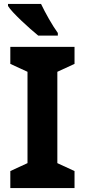

<svg xmlns="http://www.w3.org/2000/svg" viewBox="-20 -951 429 971"><path d="M356.9 0H32.2V-85.9L119.1 -126V-587.9L32.2 -627.9V-713.9H356.9V-627.9L270 -587.9V-126L356.9 -85.9ZM173.3 -771Q156.7 -784.7 133.5 -804.9Q110.4 -825.2 87.9 -846.7Q65.4 -868.2 46.9 -887.9Q28.3 -907.7 20.5 -920.9V-931.2H187.5Q195.3 -914.6 205.8 -894.8Q216.3 -875 227.5 -855.2Q238.8 -835.4 250.5 -816.9Q262.2 -798.3 272.5 -784.2V-771Z"/></svg>

Font: Droid Sans
Style: Bold
Weight: 700
Foundry: Ascender Corporation
Version: Version 1.00 build 112